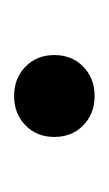

<svg xmlns="http://www.w3.org/2000/svg" viewBox="39 -183 154 272"><g transform="rotate(-90 116.0 -47.0)"><path d="M116 10Q91 10 74.5 -6Q58 -22 58 -47Q58 -72 74.5 -88Q91 -104 116 -104Q141 -104 157.5 -88Q174 -72 174 -47Q174 -22 157.5 -6Q141 10 116 10Z"/></g></svg>

Font: YamahaIndonesia935. App
Style: Regular
Weight: 400
Designer: Dalton Maag Ltd
Foundry: Dalton Maag Ltd
Version: Version 1.002; January 01, 2024; Regular/Italic